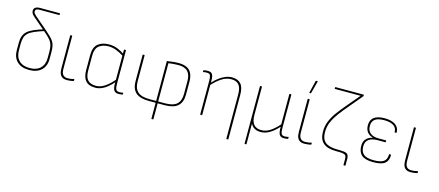

<svg xmlns="http://www.w3.org/2000/svg" viewBox="-58 -1318 4856 2126"><g transform="rotate(15 2370.5 -255.0)"><path d="M260 12Q171 12 122 -35Q73 -82 73 -165V-246Q73 -292 84 -324.5Q95 -357 121 -381Q147 -405 191.5 -425Q236 -445 302 -465L318 -450Q250 -428 206 -409Q162 -390 138.5 -368Q115 -346 105.5 -315.5Q96 -285 96 -240V-170Q96 -94 139 -52Q182 -10 261 -10Q339 -10 382.5 -52Q426 -94 426 -170V-240Q426 -290 416 -321Q406 -352 382.5 -379Q359 -406 316 -442L169 -568Q151 -583 140.5 -598Q130 -613 130 -632Q130 -657 148 -670Q166 -683 200 -683H427Q430 -683 430 -679V-665Q430 -662 427 -662H198Q153 -662 153 -631Q153 -616 162.5 -605.5Q172 -595 184 -584L330 -459Q366 -427 389.5 -404Q413 -381 426 -358Q439 -335 444 -307.5Q449 -280 449 -240V-165Q449 -82 399 -35Q349 12 260 12Z M694 12Q663 12 642.5 0Q622 -12 612 -36.5Q602 -61 602 -101V-475Q602 -479 606 -479H621Q625 -479 625 -475V-101Q625 -51 643.5 -30.5Q662 -10 695 -10Q715 -10 733.5 -12.5Q752 -15 767 -20Q772 -21 772 -17V-2Q772 2 768 3Q756 6 735.5 9Q715 12 694 12Z M1019 12Q943 12 907.5 -28.5Q872 -69 872 -152V-324Q872 -413 919.5 -452Q967 -491 1045 -491Q1098 -491 1143.5 -472.5Q1189 -454 1224 -429L1225 -405Q1175 -437 1131 -453Q1087 -469 1045 -469Q979 -469 937 -436Q895 -403 895 -324V-151Q895 -78 925.5 -44Q956 -10 1021 -10Q1054 -10 1086.5 -24Q1119 -38 1153 -66.5Q1187 -95 1224 -138V-110Q1188 -69 1154.5 -42Q1121 -15 1087.5 -1.5Q1054 12 1019 12ZM1286 12Q1249 12 1233.5 -11Q1218 -34 1218 -88V-112V-121V-415V-425V-475Q1218 -479 1222 -479H1237Q1241 -479 1241 -475V-92Q1241 -48 1250.5 -29Q1260 -10 1288 -10Q1298 -10 1309.5 -10.5Q1321 -11 1331 -15Q1334 -17 1334 -13V2Q1334 4 1333.5 5Q1333 6 1331 7Q1323 9 1310.5 10.5Q1298 12 1286 12Z M1713 185Q1709 185 1709 181V0H1631Q1528 0 1480 -43Q1432 -86 1432 -174V-475Q1432 -479 1436 -479H1451Q1455 -479 1455 -475V-176Q1455 -97 1497 -59Q1539 -21 1631 -21H1709V-475Q1709 -479 1713 -479Q1746 -484 1778 -487.5Q1810 -491 1844 -491Q1901 -491 1938 -472Q1975 -453 1992.5 -415Q2010 -377 2010 -322V-174Q2010 -86 1962 -43Q1914 0 1810 0H1732V181Q1732 185 1729 185ZM1732 -21H1810Q1904 -21 1945.5 -59Q1987 -97 1987 -176V-324Q1987 -395 1953 -432Q1919 -469 1844 -469Q1811 -469 1783 -466Q1755 -463 1732 -460Z M2572 185Q2568 185 2568 181V-325Q2568 -400 2540 -434.5Q2512 -469 2452 -469Q2396 -469 2343 -435Q2290 -401 2237 -342V-369Q2273 -408 2309 -435Q2345 -462 2381.5 -476.5Q2418 -491 2456 -491Q2522 -491 2556.5 -452Q2591 -413 2591 -328V181Q2591 185 2588 185ZM2223 0Q2219 0 2219 -4V-388Q2219 -430 2211 -449.5Q2203 -469 2174 -469Q2165 -469 2153 -468.5Q2141 -468 2130 -464Q2126 -463 2126 -466V-482Q2126 -484 2127 -484.5Q2128 -485 2130 -486Q2138 -488 2151 -489.5Q2164 -491 2176 -491Q2212 -491 2227 -471Q2242 -451 2242 -397V-368V-358V-4Q2242 0 2239 0Z M2781 185Q2777 185 2777 181V-475Q2777 -479 2781 -479H2796Q2800 -479 2800 -475V-152Q2800 -79 2829.5 -44.5Q2859 -10 2916 -10Q2970 -10 3019 -43Q3068 -76 3114 -129V-475Q3114 -479 3117 -479H3133Q3137 -479 3137 -475V-92Q3137 -48 3146.5 -29Q3156 -10 3184 -10Q3194 -10 3204.5 -11.5Q3215 -13 3227 -15Q3230 -17 3230 -13V2Q3230 4 3229.5 5Q3229 6 3227 7Q3219 9 3206 10.5Q3193 12 3182 12Q3145 12 3130 -11Q3115 -34 3115 -100V-102Q3065 -46 3015.5 -17Q2966 12 2915 12Q2830 12 2799 -54V181Q2799 185 2796 185Z M3416 12Q3385 12 3364.5 0Q3344 -12 3334 -36.5Q3324 -61 3324 -101V-475Q3324 -479 3328 -479H3343Q3347 -479 3347 -475V-101Q3347 -51 3365.5 -30.5Q3384 -10 3417 -10Q3437 -10 3455.5 -12.5Q3474 -15 3489 -20Q3494 -21 3494 -17V-2Q3494 2 3490 3Q3478 6 3457.5 9Q3437 12 3416 12ZM3327 -546Q3323 -546 3324 -551L3358 -691Q3360 -695 3363 -695H3379Q3382 -695 3381 -690L3344 -550Q3343 -546 3340 -546Z M3900 130Q3896 130 3896 126V58Q3896 31 3886.5 19Q3877 7 3854.5 3.5Q3832 0 3791 0H3777Q3677 0 3629 -42Q3581 -84 3581 -172Q3581 -239 3606 -297Q3631 -355 3670.5 -407.5Q3710 -460 3754 -512L3881 -662H3587Q3584 -662 3584 -665V-679Q3584 -683 3587 -683H3909Q3913 -683 3913 -679V-669Q3913 -665 3911 -664L3776 -503Q3732 -452 3693.5 -400.5Q3655 -349 3629.5 -293.5Q3604 -238 3604 -172Q3604 -93 3647.5 -57Q3691 -21 3791 -21Q3839 -21 3866.5 -17Q3894 -13 3906.5 2.5Q3919 18 3919 52V126Q3919 130 3915 130Z M4203 12Q4112 12 4071.5 -23.5Q4031 -59 4031 -130Q4031 -181 4059.5 -210.5Q4088 -240 4133 -248V-249Q4091 -260 4067 -290Q4043 -320 4043 -369Q4043 -431 4084 -461Q4125 -491 4205 -491Q4284 -491 4328 -460Q4372 -429 4372 -373Q4372 -368 4368 -368H4352Q4349 -368 4349 -372Q4349 -422 4310.5 -445.5Q4272 -469 4205 -469Q4135 -469 4100.5 -444.5Q4066 -420 4066 -366Q4066 -314 4099.5 -286Q4133 -258 4191 -258H4279Q4283 -258 4283 -254V-240Q4283 -236 4279 -236H4189Q4125 -236 4089.5 -210Q4054 -184 4054 -130Q4054 -69 4088.5 -39.5Q4123 -10 4204 -10Q4284 -10 4318.5 -34.5Q4353 -59 4353 -116Q4353 -120 4357 -120H4372Q4376 -120 4376 -115Q4377 -50 4338 -19Q4299 12 4203 12Z M4634 12Q4603 12 4582.5 0Q4562 -12 4552 -36.5Q4542 -61 4542 -101V-475Q4542 -479 4546 -479H4561Q4565 -479 4565 -475V-101Q4565 -51 4583.5 -30.5Q4602 -10 4635 -10Q4655 -10 4673.5 -12.5Q4692 -15 4707 -20Q4712 -21 4712 -17V-2Q4712 2 4708 3Q4696 6 4675.5 9Q4655 12 4634 12Z"/></g></svg>

Font: Sofia Sans Thin
Style: Regular
Weight: 250
Designer: Botio Nikoltchev, Ani Petrova
Foundry: lettersoup
Version: Version 4.101